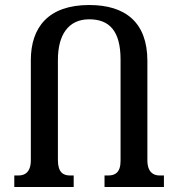

<svg xmlns="http://www.w3.org/2000/svg" viewBox="-20 -746 710 766"><path d="M616 -46C593 -46 568 -58 568 -107V-503C568 -657 480 -726 336 -726C173 -726 103 -637 103 -506V-107C103 -58 78 -46 55 -46H37V0H274V-46H258C233 -46 211 -58 211 -107V-507C211 -606 252 -669 336 -669C416 -669 461 -623 461 -508V-104C461 -57 438 -46 413 -46H397V0H634V-46Z"/></svg>

Font: Noto Serif Georgian Condensed Medium
Style: Regular
Weight: 500
Width: 3
Designer: Monotype Design Team, Akaki Razmadze
Foundry: Google LLC
Version: Version 2.003